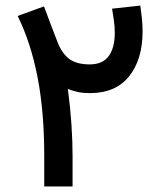

<svg xmlns="http://www.w3.org/2000/svg" viewBox="-20 -675 584 695"><path d="M140.1 -111.3Q140.1 -272 115.7 -396.7Q91.3 -521.5 43.9 -617.2L139.2 -651.9Q150.9 -620.1 162.8 -588.9Q174.8 -557.6 187 -525.9Q203.1 -482.9 229.7 -462.4Q256.3 -441.9 304.7 -441.9Q351.6 -441.9 373.5 -471.9Q395.5 -502 395.5 -556.6Q395.5 -578.6 392.1 -602.1Q388.7 -625.5 385.7 -643.6L487.8 -654.8Q490.7 -634.8 493.4 -611.1Q496.1 -587.4 496.1 -561.5Q496.1 -459.5 447.3 -398.7Q398.4 -337.9 305.7 -337.9Q282.2 -337.9 264.6 -341.3Q247.1 -344.7 225.6 -353Q234.4 -287.6 238.5 -226.3Q242.7 -165 242.7 -109.9V0H140.1Z"/></svg>

Font: Vazir Medium FD-UI
Style: Medium-FD-UI
Weight: 500
Designer: Saber Rastikerdar
Foundry: Saber Rastikerdar
Version: Version 30.1.0